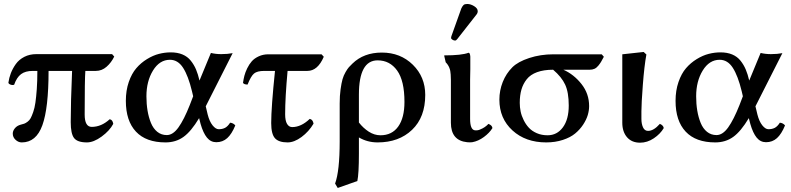

<svg xmlns="http://www.w3.org/2000/svg" viewBox="-20 -703 3961 961"><path d="M541 -432.1 551.8 -419.9Q537.1 -389.6 513.4 -368.9Q489.7 -348.1 460 -348.1H407.2Q403.8 -306.2 403.8 -129.9Q403.8 -67.9 439 -67.9Q487.3 -67.9 528.8 -106Q543.5 -104.5 546.9 -83Q528.8 -48.8 488.8 -19.5Q448.7 9.8 415 9.8Q367.7 9.8 350.8 -12Q334 -33.7 334 -91.8Q334 -190.4 340.8 -348.1H223.1Q223.1 -162.1 192.1 -76.2Q161.1 9.8 88.9 9.8Q71.8 9.8 57.9 -3.2Q43.9 -16.1 43.9 -34.2Q43.9 -48.3 54.7 -61.3Q65.4 -74.2 84 -79.1Q94.7 -81.5 101.3 -84Q107.9 -86.4 117.7 -93.5Q127.4 -100.6 133.3 -111.3Q139.2 -122.1 146.2 -142.1Q153.3 -162.1 157.2 -189.2Q161.1 -216.3 164.1 -256.6Q167 -296.9 167 -348.1H144Q106.9 -348.1 85.2 -331.8Q63.5 -315.4 50.8 -278.8Q42.5 -275.9 32.7 -279.5Q22.9 -283.2 22 -289.1Q25.4 -313.5 34.4 -336.9Q43.5 -360.4 59.3 -382.6Q75.2 -404.8 101.8 -418.5Q128.4 -432.1 162.1 -432.1Z M712.9 -221.2Q712.9 -182.6 718.5 -149.2Q724.1 -115.7 735.6 -87.6Q747.1 -59.6 767.3 -43.2Q787.6 -26.9 814.9 -26.9Q845.7 -26.9 873.3 -65.4Q900.9 -104 929.7 -176.8L946.8 -221.2L940.9 -246.1Q922.4 -323.2 896.5 -363.5Q870.6 -403.8 830.6 -403.8Q778.8 -403.8 745.8 -350.1Q712.9 -296.4 712.9 -221.2ZM609.9 -198.2Q609.9 -250 624.5 -292.5Q639.2 -335 662.4 -361.8Q685.5 -388.7 715.8 -407.2Q746.1 -425.8 775.6 -433.3Q805.2 -440.9 834.5 -440.9Q868.2 -440.9 893.3 -430.4Q918.5 -419.9 934.8 -399.4Q951.2 -378.9 961.2 -355.2Q971.2 -331.5 978.5 -299.8L1035.6 -438Q1059.6 -432.1 1086.9 -432.1Q1119.6 -432.1 1144.5 -437L1009.8 -170.9L1019.5 -129.9Q1028.3 -95.2 1043.9 -75.7Q1059.6 -56.2 1074.7 -56.2Q1092.8 -56.2 1106.2 -63Q1119.6 -69.8 1131.8 -88.9Q1147.9 -87.4 1157.7 -75.2Q1140.1 -32.2 1117.4 -11.7Q1094.7 8.8 1062.5 8.8Q1034.7 8.8 1015.9 -14.2Q997.1 -37.1 983.9 -83L976.6 -111.8Q936.5 -44.9 898.2 -17.6Q859.9 9.8 808.6 9.8Q710.9 9.8 660.4 -44.2Q609.9 -98.1 609.9 -198.2Z M1356.4 -348.1H1303.2Q1267.1 -348.1 1251.5 -335Q1235.8 -321.8 1219.2 -279.8Q1201.7 -279.8 1196.3 -288.1Q1198.7 -306.2 1203.1 -323.5Q1207.5 -340.8 1217.3 -361.1Q1227.1 -381.3 1240.2 -396.2Q1253.4 -411.1 1275.1 -421.1Q1296.9 -431.2 1323.2 -431.2H1589.4L1600.6 -418.9Q1570.3 -348.1 1518.6 -348.1H1419.4Q1407.2 -215.3 1407.2 -130.9Q1407.2 -99.1 1416.7 -83Q1426.3 -66.9 1442.4 -66.9Q1487.3 -66.9 1530.3 -107.9Q1545.9 -105 1549.3 -84Q1525.9 -44.4 1489.3 -17.3Q1452.6 9.8 1419.4 9.8Q1375 9.8 1356.2 -11.2Q1337.4 -32.2 1337.4 -86.9Q1337.4 -165 1356.4 -348.1Z M2004.4 -192.9Q2004.4 -298.8 1967.8 -349.9Q1931.2 -400.9 1870.1 -400.9Q1776.4 -400.9 1776.4 -229V-89.8Q1797.9 -62 1825.9 -43.9Q1854 -25.9 1884.3 -25.9Q1941.9 -25.9 1973.1 -69.6Q2004.4 -113.3 2004.4 -192.9ZM1768.6 203.1 1670.4 237.8 1657.2 215.8Q1680.2 153.3 1680.2 3.9V-185.1Q1680.2 -224.1 1684.6 -255.6Q1689 -287.1 1694.3 -306.2Q1699.7 -325.2 1709.7 -342.3Q1719.7 -359.4 1726.3 -366.7Q1732.9 -374 1744.1 -384.8Q1800.8 -439.9 1891.1 -439.9Q1984.4 -439.9 2046.4 -378.9Q2108.4 -317.9 2108.4 -228Q2108.4 -116.2 2042.5 -53.2Q1976.6 9.8 1870.1 9.8Q1818.8 9.8 1776.4 -15.1V65.9Q1776.4 167 1768.6 203.1Z M2333 -107.9Q2333 -53.7 2356.9 -50.8Q2372.1 -49.3 2383.8 -55.2Q2407.7 -64.5 2424.8 -83Q2434.1 -79.1 2438.7 -74.5Q2443.4 -69.8 2444.8 -62Q2430.2 -38.1 2402.1 -17.3Q2374 3.4 2343.8 8.8Q2331.5 10.3 2317.9 8.8Q2236.8 0.5 2236.8 -88.9V-304.2Q2236.8 -322.3 2235.8 -330.1Q2234.4 -367.7 2210.9 -391.1Q2210 -396 2207 -408Q2204.1 -419.9 2203.1 -424.8L2204.1 -425.8Q2291.5 -425.8 2325.2 -439Q2332.5 -439 2334 -419.9V-356.9Q2333 -340.8 2333 -305.2ZM2318.8 -683.1Q2335.4 -683.1 2353.3 -672.1Q2371.1 -661.1 2371.1 -647Q2371.1 -637.7 2364.7 -629.9L2269 -507.8Q2263.2 -500 2257.8 -500Q2251.5 -500 2244.6 -504.2Q2237.8 -508.3 2237.8 -513.2Q2237.8 -517.1 2239.7 -522.9L2289.1 -661.1Q2294.9 -673.3 2300.5 -678.2Q2306.2 -683.1 2318.8 -683.1Z M2720.7 -25.9Q2768.1 -25.9 2797.4 -65.7Q2826.7 -105.5 2826.7 -174.8Q2826.7 -240.7 2808.8 -279.3Q2791 -317.9 2748.5 -354Q2701.7 -354 2668.2 -341.8Q2634.8 -329.6 2616.5 -306.4Q2598.1 -283.2 2589.8 -254.4Q2581.5 -225.6 2581.5 -188Q2581.5 -166.5 2585.9 -145Q2590.3 -123.5 2601.1 -101.8Q2611.8 -80.1 2627.2 -63.5Q2642.6 -46.9 2666.7 -36.4Q2690.9 -25.9 2720.7 -25.9ZM2931.6 -354H2799.8Q2852.5 -330.6 2890.6 -282.2Q2928.7 -233.9 2928.7 -171.9Q2928.7 -150.4 2921.9 -127.2Q2915 -104 2898.7 -79.1Q2882.3 -54.2 2858.6 -34.7Q2835 -15.1 2797.1 -2.7Q2759.3 9.8 2713.9 9.8Q2610.8 9.8 2545.2 -50Q2479.5 -109.9 2479.5 -204.1Q2479.5 -250 2496.3 -292.5Q2513.2 -335 2544.4 -366.2Q2572.3 -394 2628.7 -412.6Q2685.1 -431.2 2750.5 -431.2H2991.7L3002.4 -418.9Q2993.2 -401.4 2988.5 -393.6Q2983.9 -385.7 2974.9 -374.5Q2965.8 -363.3 2955.3 -358.6Q2944.8 -354 2931.6 -354Z M3190.4 -107.9Q3190.4 -83 3198.5 -65.4Q3206.5 -47.9 3223.6 -47.9Q3252 -47.9 3282.7 -83Q3299.8 -76.2 3302.2 -62Q3285.2 -32.7 3252.4 -10.7Q3219.7 11.2 3183.6 11.2Q3142.1 11.2 3118.4 -16.1Q3094.7 -43.5 3094.7 -88.9V-431.2L3201.7 -442.9L3215.3 -430.2Q3204.6 -371.6 3197.5 -277.8Q3190.4 -184.1 3190.4 -146Z M3464.4 -221.2Q3464.4 -182.6 3470 -149.2Q3475.6 -115.7 3487.1 -87.6Q3498.5 -59.6 3518.8 -43.2Q3539.1 -26.9 3566.4 -26.9Q3597.2 -26.9 3624.8 -65.4Q3652.3 -104 3681.2 -176.8L3698.2 -221.2L3692.4 -246.1Q3673.8 -323.2 3647.9 -363.5Q3622.1 -403.8 3582 -403.8Q3530.3 -403.8 3497.3 -350.1Q3464.4 -296.4 3464.4 -221.2ZM3361.3 -198.2Q3361.3 -250 3376 -292.5Q3390.6 -335 3413.8 -361.8Q3437 -388.7 3467.3 -407.2Q3497.6 -425.8 3527.1 -433.3Q3556.6 -440.9 3585.9 -440.9Q3619.6 -440.9 3644.8 -430.4Q3669.9 -419.9 3686.3 -399.4Q3702.6 -378.9 3712.6 -355.2Q3722.7 -331.5 3730 -299.8L3787.1 -438Q3811 -432.1 3838.4 -432.1Q3871.1 -432.1 3896 -437L3761.2 -170.9L3771 -129.9Q3779.8 -95.2 3795.4 -75.7Q3811 -56.2 3826.2 -56.2Q3844.2 -56.2 3857.7 -63Q3871.1 -69.8 3883.3 -88.9Q3899.4 -87.4 3909.2 -75.2Q3891.6 -32.2 3868.9 -11.7Q3846.2 8.8 3814 8.8Q3786.1 8.8 3767.3 -14.2Q3748.5 -37.1 3735.4 -83L3728 -111.8Q3688 -44.9 3649.7 -17.6Q3611.3 9.8 3560.1 9.8Q3462.4 9.8 3411.9 -44.2Q3361.3 -98.1 3361.3 -198.2Z"/></svg>

Font: Common Serif Medium
Style: Regular
Weight: 500
Designer: Philipp H. Poll, Khaled Hosny
Foundry: Stefan Peev, Context Ltd.
Version: Version 1.026